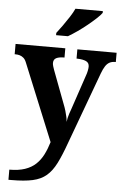

<svg xmlns="http://www.w3.org/2000/svg" viewBox="-64 -811 708 1096"><g transform="rotate(5 289.5 -263.0)"><path d="M27 182Q79 182 116 169.5Q153 157 178 133.5Q203 110 219.5 77.5Q236 45 248 5L68 -435Q61 -453 51 -461.5Q41 -470 29.5 -473.5Q18 -477 4 -477H0V-536H285V-483H282Q254 -483 238 -475Q222 -467 222 -446Q222 -438 225.5 -426.5Q229 -415 232 -407L301 -224Q311 -199 316.5 -180Q322 -161 325 -146.5Q328 -132 329 -118Q331 -139 339.5 -165Q348 -191 351 -198L417 -394Q421 -404 424 -419Q427 -434 427 -443Q427 -465 409 -473.5Q391 -482 358 -483H354V-536H579V-483H575Q557 -483 543.5 -476Q530 -469 519.5 -453Q509 -437 499 -410L348 0Q322 73 298.5 119.5Q275 166 244 192.5Q213 219 165.5 229.5Q118 240 44 240H27ZM226 -619Q241 -638 259.5 -664Q278 -690 295.5 -717Q313 -744 323 -766H480V-756Q471 -743 449.5 -723Q428 -703 401 -681Q374 -659 346 -639.5Q318 -620 294 -606H226Z"/></g></svg>

Font: Noto Serif Thai
Style: Regular
Weight: 400
Designer: Monotype Design Team
Foundry: Monotype Imaging Inc.
Version: Version 2.001